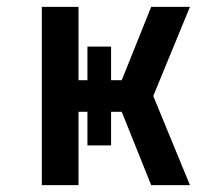

<svg xmlns="http://www.w3.org/2000/svg" viewBox="-20 -540 640 560"><path d="M102 0V-520H209V-306H235V-404H304V-306H335L421 -520H534L427 -260L534 0H421L335 -214H304V-116H235V-214H209V0Z"/></svg>

Font: Iosevka Custom SmBdEx
Style: Regular
Weight: 600
Width: 7
Monospace: yes
Designer: Belleve Invis
Foundry: Belleve Invis
Version: Version 11.2.4; ttfautohint (v1.8.4)